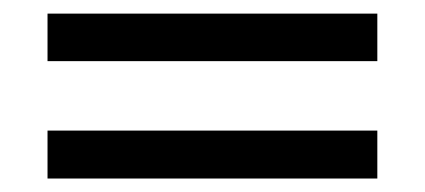

<svg xmlns="http://www.w3.org/2000/svg" viewBox="-20 -373 624 282"><path d="M534.2 -353V-283.2H49.8V-353ZM534.2 -181.2V-110.8H49.8V-181.2Z"/></svg>

Font: SolaimanLipiNormal
Style: Normal
Weight: 400
Designer: Solaiman Karim
Version: Version 1.6.1 ; ttfautohint (v1.5.65-e2d9)